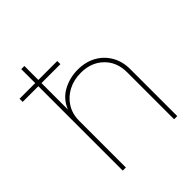

<svg xmlns="http://www.w3.org/2000/svg" viewBox="-249 -850 973 973"><g transform="rotate(-45 237.0 -364.0)"><path d="M87.9 -335.9V0H65.4V-727.5H87.9V-415.5Q109.4 -469.7 158.7 -496.6Q208 -523.4 265.6 -523.4Q321.8 -523.4 364.5 -499.8Q407.2 -476.1 431.6 -434.1Q456.1 -392.1 456.1 -335.9V0H433.6V-335.9Q433.6 -410.2 386.7 -455.6Q339.8 -501 265.6 -501Q214.8 -501 174.6 -479.7Q134.3 -458.5 111.1 -421.1Q87.9 -383.8 87.9 -335.9ZM-46.9 -605V-627.4H223.6V-605Z"/></g></svg>

Font: Inter Display Thin
Style: Regular
Weight: 100
Designer: Rasmus Andersson
Foundry: rsms
Version: Version 4.000;git-a52131595